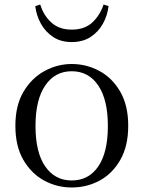

<svg xmlns="http://www.w3.org/2000/svg" viewBox="-20 -814 636 849"><path d="M297 15Q231 15 174.5 -16Q118 -47 83 -107.5Q48 -168 48 -258Q48 -348 84 -408.5Q120 -469 177 -500Q234 -531 297 -531Q362 -531 419 -500.5Q476 -470 511.5 -409Q547 -348 547 -258Q547 -168 512 -107Q477 -46 420.5 -15.5Q364 15 297 15ZM297 -16Q372 -16 414.5 -78Q457 -140 457 -257Q457 -373 414.5 -436Q372 -499 297 -499Q223 -499 180 -436Q137 -373 137 -257Q137 -140 180 -78Q223 -16 297 -16ZM136 -787 158 -794Q173 -745 207.5 -714Q242 -683 297 -683Q354 -683 388 -714.5Q422 -746 438 -794L460 -787Q455 -745 435 -709Q415 -673 380.5 -650.5Q346 -628 297 -628Q249 -628 215 -650.5Q181 -673 161 -709Q141 -745 136 -787Z"/></svg>

Font: Noto Serif SC
Style: Regular
Weight: 400
Designer: Ryoko NISHIZUKA 西塚涼子 (kana & ideographs); Frank Grießhammer (Latin, Greek & Cyrillic); Wenlong ZHANG 张文龙 (bopomofo); San
Foundry: Adobe
Version: Version 2.002-H1;hotconv 1.1.0;makeotfexe 2.6.0